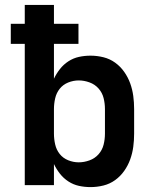

<svg xmlns="http://www.w3.org/2000/svg" viewBox="-20 -755 640 783"><path d="M349 8Q325 8 302 3Q279 -2 259 -15Q239 -28 224.5 -46.5Q210 -65 200 -86V0H81V-576H24V-658H81V-735H200V-658H300V-576H200V-434Q210 -455 224.5 -473.5Q239 -492 259 -505Q279 -518 302 -523Q325 -528 349 -528Q376 -528 402 -521.5Q428 -515 449.5 -499.5Q471 -484 486.5 -462Q502 -440 511 -415Q520 -390 523.5 -363.5Q527 -337 527 -310V-210Q527 -183 523.5 -156.5Q520 -130 511 -105Q502 -80 486.5 -58Q471 -36 449.5 -20.5Q428 -5 402 1.5Q376 8 349 8ZM301 -93Q323 -93 345 -101Q367 -109 382 -126Q397 -143 402.5 -165Q408 -187 408 -210V-310Q408 -333 402.5 -355Q397 -377 382 -394Q367 -411 345 -419Q323 -427 301 -427Q279 -427 258 -418.5Q237 -410 223.5 -393Q210 -376 205 -354Q200 -332 200 -310V-210Q200 -188 205 -166Q210 -144 223.5 -127Q237 -110 258 -101.5Q279 -93 301 -93Z"/></svg>

Font: Iosevka Custom Extended
Style: Bold
Weight: 700
Width: 7
Monospace: yes
Designer: Belleve Invis
Foundry: Belleve Invis
Version: Version 11.2.4; ttfautohint (v1.8.4)